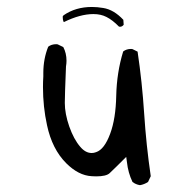

<svg xmlns="http://www.w3.org/2000/svg" viewBox="-20 -524 540 554"><path d="M358.4 -382.8Q344.7 -382.8 335.4 -375.5Q316.9 -314.9 315.4 -248Q314 -181.2 297.9 -138.2Q281.2 -92.8 257.3 -85Q251 -82.5 244.6 -82.5Q226.6 -82.5 211.4 -100.6Q192.9 -122.1 179.9 -158.9Q167 -195.8 167 -227.1Q167 -248.5 170.4 -332Q171.9 -341.3 171.9 -348.6Q171.9 -370.6 162.6 -388.2L146.5 -396Q144.5 -396.5 142.6 -396.5Q128.4 -396.5 119.1 -389.2Q105 -354 105 -313.5Q105 -308.6 105 -303.7Q104 -288.1 104 -272.9Q104 -215.8 115.7 -162.6Q130.4 -93.8 170.9 -53.2Q206.5 -17.6 244.6 -15.6Q251.5 -15.1 257.3 -15.1Q286.6 -15.1 296.4 -24.4Q310.5 -37.6 344.2 -71.3L346.2 -56.6Q349.6 -25.4 362.3 1Q371.6 8.3 383.8 10.3Q396 8.3 407.2 1L415 -15.6Q401.9 -105 396 -196Q390.1 -287.1 377 -375L362.3 -382.3Q360.4 -382.8 358.4 -382.8ZM164.6 -460.4Q211.4 -483.4 249.5 -483.4Q271 -483.4 287.1 -475.1Q304.7 -466.3 323.2 -447.3Q324.7 -446.8 326.2 -446.8Q332.5 -446.8 336.9 -452.6L335.9 -466.8Q308.6 -496.1 277.8 -501Q260.7 -503.9 245.1 -503.9Q198.2 -503.9 163.6 -480L161.1 -477.1Q161.1 -474.6 161.1 -472.7Q161.1 -466.3 163.6 -460.9Z"/></svg>

Font: Bakudai
Style: ExtraLight
Weight: 200
Version: Version 1.48